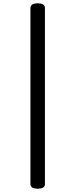

<svg xmlns="http://www.w3.org/2000/svg" viewBox="-20 -1057 453 1154"><path d="M207 77Q163 77 163 50V-1009Q163 -1037 207 -1037Q250 -1037 250 -1009V50Q250 77 207 77Z"/></svg>

Font: Playwrite IT Trad
Style: Regular
Weight: 400
Designer: Veronika Burian, José Scaglione
Foundry: TypeTogether
Version: Version 1.002